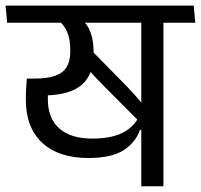

<svg xmlns="http://www.w3.org/2000/svg" viewBox="-40 -652 704 672"><path d="M240 -447Q257.5 -422.5 275 -402.5Q292.5 -382.5 316.5 -358L458.5 -215.5L483.5 -256.5Q462.5 -283.5 446.5 -302.8Q430.5 -322 406 -347.5L266.5 -489.5ZM532 -593.5H454.5V0H532ZM402.5 -572.5H643.5L638 -632.5H397ZM-20.5 -632.5 -15 -572.5H596.5L591.5 -632.5ZM244 -585.5H158Q183 -568 194.5 -541.8Q206 -515.5 206 -477V-471.5Q206 -439 193.5 -417.8Q181 -396.5 153.2 -386.8Q125.5 -377 80 -377H54L79 -317L115.5 -318Q204 -319 245.8 -354.8Q287.5 -390.5 287.5 -464V-471Q287.5 -509.5 277 -538.5Q266.5 -567.5 244 -585.5ZM50.5 -307.5V-303Q50.5 -205 108 -152Q165.5 -99 269 -99Q349.5 -99 391.8 -125.8Q434 -152.5 450 -197.5H458L456.5 -271Q443 -220.5 400.8 -193.8Q358.5 -167 283.5 -167Q231.5 -167 196.8 -183.5Q162 -200 144.8 -230.8Q127.5 -261.5 127.5 -304V-358L54 -377Q52 -356.5 51.2 -340.2Q50.5 -324 50.5 -307.5Z"/></svg>

Font: Anek Devanagari Medium
Style: Regular
Weight: 400
Version: Version 1.003